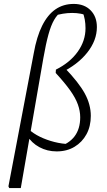

<svg xmlns="http://www.w3.org/2000/svg" viewBox="-20 -763 545 979"><path d="M27 196 23 187 152 -491Q167 -576 195 -632Q223 -688 263 -715.5Q303 -743 356 -743Q410 -743 442 -710.5Q474 -678 474 -625Q474 -557 425 -495Q376 -433 289 -391L309 -418Q382 -342 412.5 -286Q443 -230 443 -172Q443 -119 421 -78.5Q399 -38 360 -14.5Q321 9 269 9Q221 9 181 -12.5Q141 -34 117 -73L125 -105Q150 -82 184 -65.5Q218 -49 257.5 -39Q297 -29 338 -28L272 -12Q389 -46 389 -165Q389 -197 377 -230.5Q365 -264 337.5 -302.5Q310 -341 264 -391L265 -408Q337 -444 376.5 -499.5Q416 -555 416 -619Q416 -666 401 -702L434 -681Q413 -689 392 -693Q371 -697 348 -697Q324 -697 300.5 -693Q277 -689 250 -681L295 -706Q272 -689 256 -661.5Q240 -634 227 -587Q214 -540 201 -466L86 196Z"/></svg>

Font: Piazzolla 8pt ExtraLight
Style: Italic
Weight: 250
Italic angle: -11.3°
Designer: Juan Pablo del Peral
Foundry: Huerta Tipografica
Version: Version 2.001